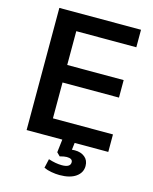

<svg xmlns="http://www.w3.org/2000/svg" viewBox="-132 -798 859 1081"><g transform="rotate(15 297.5 -257.5)"><path d="M203 -610V-413H532V-311H203V-102H553V0H357L352 41Q358 40 369 40Q405 40 427.5 58.5Q450 77 450 110Q450 149 416 173Q382 197 321 197Q299 197 273.5 192.5Q248 188 229 179L241 126Q284 140 319 140Q369 140 369 110Q369 88 335 88Q321 88 295 95L276 76L285 0H77V-712H553V-610Z"/></g></svg>

Font: Muli-Bold
Style: Bold
Weight: 700
Version: Version 2.000